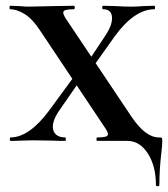

<svg xmlns="http://www.w3.org/2000/svg" viewBox="-20 -488 582 665"><path d="M163 -49Q163 -32 174 -22Q185 -12 206 -12Q208 -12 208 -6Q208 0 206 0Q176 0 160 -1L94 -2L53 -1Q42 0 16 0Q14 0 14 -6Q14 -12 16 -12Q81 -12 150 -105L249 -240L273 -232L181 -99Q163 -71 163 -49ZM368 -425Q368 -456 337 -456Q334 -456 334 -462Q334 -468 337 -468L377 -467Q411 -465 437 -465Q454 -465 478 -467L515 -468Q517 -468 517 -462Q517 -456 515 -456Q446 -456 378 -363L287 -235L265 -244L347 -368Q368 -400 368 -425ZM317 -12Q336 -12 345 -14.5Q354 -17 354 -24Q354 -31 340 -51L117 -385Q92 -423 65 -439.5Q38 -456 15 -456Q13 -456 13 -462Q13 -468 15 -468L46 -467Q68 -465 77 -465L173 -467L236 -468Q239 -468 239 -462Q239 -456 236 -456Q217 -456 208 -453.5Q199 -451 199 -444Q199 -436 213 -416L436 -83Q484 -12 530 -12Q539 -12 540.5 -10.5Q542 -9 542 0Q542 16 539 40Q532 98 532 152Q532 157 526 157Q520 157 520 152Q520 87 492 43.5Q464 0 421 0H317Q314 0 314 -6Q314 -12 317 -12Z"/></svg>

Font: Cormorant SC
Style: Bold
Weight: 700
Designer: Christian Thalmann (Catharsis Fonts)
Foundry: Catharsis Fonts
Version: Version 4.000